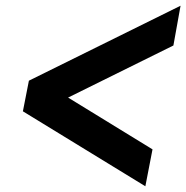

<svg xmlns="http://www.w3.org/2000/svg" viewBox="-20 -626 651 671"><path d="M488 25 513 -104 218 -285 586 -467 611 -606 81 -344 60 -237Z"/></svg>

Font: Uncut Sans
Style: Bold Italic
Weight: 700
Italic angle: -11°
Designer: Kasper Nordkvist
Foundry: UNCUT.wtf
Version: Version 1.304;Glyphs 3.2 (3246)